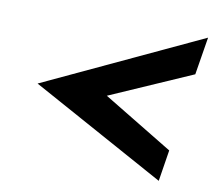

<svg xmlns="http://www.w3.org/2000/svg" viewBox="-62 -605 725 647"><g transform="rotate(10 300.0 -282.0)"><path d="M61 -282 520 -30 537 -137 298 -282 579 -405 600 -534Z"/></g></svg>

Font: Charger Sport
Style: UltObl
Weight: 1000
Designer: Jasper
Foundry: Cannot Into Space Fonts
Version: Version 1.1